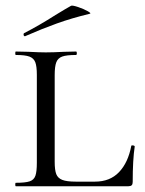

<svg xmlns="http://www.w3.org/2000/svg" viewBox="-20 -647 503 667"><path d="M243 -16H310Q362 -16 393.5 -49Q425 -82 436 -140Q436 -142 440 -142Q443 -142 445.5 -141Q448 -140 448 -138Q441 -92 441 -15Q441 -7 437.5 -3.5Q434 0 426 0H35Q33 0 33 -6Q33 -12 35 -12Q68 -12 83 -17Q98 -22 103 -36.5Q108 -51 108 -81V-387Q108 -417 102.5 -431Q97 -445 82 -450.5Q67 -456 35 -456Q33 -456 33 -462Q33 -468 35 -468L80 -467Q118 -465 139 -465Q164 -465 202 -467L244 -468Q247 -468 247 -462Q247 -456 244 -456Q211 -456 196 -450.5Q181 -445 175.5 -430.5Q170 -416 170 -386V-85Q170 -56 175.5 -42Q181 -28 196.5 -22Q212 -16 243 -16ZM67 -521Q63 -521 62 -525.5Q61 -530 64 -532Q115 -558 173 -595Q209 -617 227 -627Q232 -629 251.5 -622.5Q271 -616 285 -608Q299 -600 291 -599Q229 -584 177.5 -565.5Q126 -547 69 -522Z"/></svg>

Font: Cormorant Unicase
Style: Regular
Weight: 400
Designer: Christian Thalmann (Catharsis Fonts)
Foundry: Catharsis Fonts
Version: Version 4.000